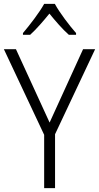

<svg xmlns="http://www.w3.org/2000/svg" viewBox="-20 -967 509 987"><path d="M262 -947H207C183 -903 132 -837 98 -797V-788H135C167 -817 204 -860 234 -897C265 -859 301 -817 334 -788H371V-797C339 -833 286 -902 262 -947ZM235 -337 62 -714H0L207 -274V0H263V-277L469 -714H407Z"/></svg>

Font: Noto Sans Gujarati UI SemiCondensed Light
Style: Regular
Weight: 300
Width: 4
Designer: Jelle Bosma - Monotype Design Team, Universal Thirst
Foundry: Monotype Imaging Inc.
Version: Version 2.106